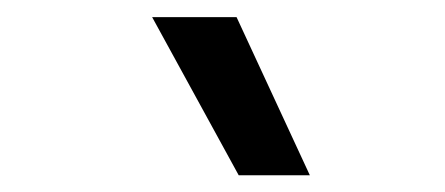

<svg xmlns="http://www.w3.org/2000/svg" viewBox="-20 -828 519 224"><path d="M258.5 -623.5 157.5 -808H256L341.5 -623.5Z"/></svg>

Font: Encode Sans SC Condensed Medium
Style: Regular
Weight: 500
Width: 3
Designer: Multiple Designers
Foundry: Impallari Type
Version: Version 3.002